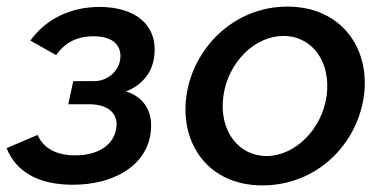

<svg xmlns="http://www.w3.org/2000/svg" viewBox="-24 -552 1162 582"><path d="M197 8C319 8 417 -48 432 -145C442 -208 417 -256 358 -275C406 -293 437 -332 443 -378C457 -476 386 -531 278 -531C188 -531 114 -493 68 -429L146 -385C173 -423 209 -442 260 -442C320 -442 347 -413 340 -369C333 -333 300 -306 261 -306H198L183 -236H248C308 -235 336 -205 328 -161C320 -113 274 -81 204 -81C145 -81 107 -104 90 -143L-4 -103C24 -33 90 8 197 8Z M771 10C938 10 1059 -116 1079 -261C1099 -406 1010 -532 847 -532C685 -532 561 -406 541 -261C521 -116 608 10 771 10ZM784 -79C699 -79 639 -156 653 -260C667 -364 749 -443 835 -443C923 -443 980 -364 966 -261C952 -160 870 -79 784 -79Z"/></svg>

Font: FIGSv2-sans-serif SmBold Italic
Style: Regular
Weight: 600
Italic angle: -12°
Designer: Matt McInerney, Pablo Impallari, Rodrigo Fuenzalida
Foundry: Matt McInerney, Pablo Impallari, Rodrigo Fuenzalida
Version: Version 4.020;hotconv 1.0.109;makeotfexe 2.5.65596